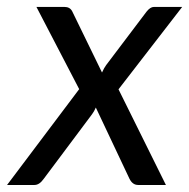

<svg xmlns="http://www.w3.org/2000/svg" viewBox="-45 -526 538 546"><path d="M138.2 -506.3Q153.8 -506.3 160.2 -494.1L245.1 -319.8Q251 -333 256.8 -340.8L371.6 -492.7Q382.3 -506.3 392.6 -506.3H473.1L292 -272L426.8 0H347.7Q332 0 323.2 -17.6L227.5 -220.2Q222.7 -209 216.8 -201.2L79.1 -17.1Q66.9 0 53.2 0H-24.9L180.2 -272.5L58.6 -506.3Z"/></svg>

Font: Lato-Italic
Style: Italic
Weight: 400
Italic angle: -7°
Designer: Lukasz Dziedzic
Foundry: tyPoland Lukasz Dziedzic
Version: Version 1.104; Western+Polish opensource